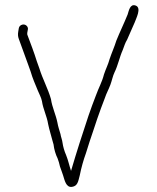

<svg xmlns="http://www.w3.org/2000/svg" viewBox="-20 -701 609 746"><path d="M184 -154 188 -140C190.2 -120.4 196.3 -100.5 204 -85L209 -70L213 -54C217.8 -42.8 220.3 -31.6 225 -20C231 -2 236 28.7 260 25C281.7 21.7 283.7 4.3 290 -20C295.8 -49.2 304.2 -79.1 314 -106C323.6 -137.4 332.4 -164.4 343 -195L358 -240C367.4 -268.1 377.4 -293.5 387 -319C394.3 -340.8 401.1 -350.8 409 -372C414.8 -387.6 418.5 -407 425 -420C438 -445.9 444.7 -479.9 457 -507C462.9 -522.3 466.2 -534.5 474 -547C481.8 -566.6 495.5 -594.4 503 -613C508.1 -628.3 531.6 -670.7 507 -679.5C484.9 -687.4 480.5 -658.5 476 -645C462.6 -611.5 444.9 -575.3 432 -543C425 -519.8 413.9 -495.6 406 -472C399.6 -448.5 391.7 -435.1 384 -412C376.6 -382.3 362.9 -359 353 -331C343.4 -305.4 333.3 -280 324 -252C300.2 -180.7 277.9 -111.6 256 -37C248.7 -59 245.3 -77.3 237 -98C229.8 -114.2 225 -131.8 223 -146C221.6 -158.5 216.3 -169.9 215 -180C211.1 -194.3 205.8 -208.4 203 -225C196.8 -256.2 182.6 -283.8 178 -316C166.4 -356.8 145.4 -394.5 133 -435L123 -463C112.5 -497.1 98.9 -532.2 87 -564C85.7 -566 85.3 -569.3 86 -574L88 -585C89.3 -589.7 88.5 -594.2 85.5 -598.5C76.4 -611.6 55.1 -606 53 -591L51 -579C49 -568.3 49.7 -558.7 53 -550C64.7 -518.9 77 -484.6 89 -451L99 -423C107 -395.1 116.6 -374.9 127 -349C132.6 -336 140.4 -320.9 143 -308C147.4 -277 162.2 -249.9 167 -219C171.4 -197.1 178.7 -175.2 184 -154Z"/></svg>

Font: HoneyBee
Style: Lit
Weight: 300
Foundry: Cannot Into Space Fonts
Version: Version 0.89